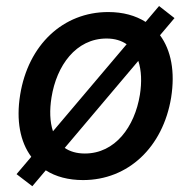

<svg xmlns="http://www.w3.org/2000/svg" viewBox="-20 -593 642 644"><path d="M565.3 -532.3 513.5 -572.8 468.4 -519.5C434.7 -540.8 392.8 -552.6 343 -552.6C191.4 -552.6 74.6 -442.5 47.6 -274.9C33.7 -188.9 47.6 -117.2 84.9 -67.1L35.5 -8.9L88.4 31.6L133.5 -21.7C166.9 -0.4 209.2 11 258.5 11C409.8 11 526.6 -99.1 554 -265.6C567.8 -352.3 554 -424.4 516.7 -474.8ZM152.7 -266C169.7 -372.9 234.7 -463.8 337.4 -463.8C365.1 -463.8 387.4 -456.7 404.8 -444.6L157.7 -152.7C147 -184.7 146 -223.7 152.7 -266ZM449.2 -274.9C431.8 -168 366.5 -78.1 264.6 -78.1C236.9 -78.1 214.5 -84.9 197.1 -96.9L443.9 -388.8C454.5 -356.9 456 -317.5 449.2 -274.9Z"/></svg>

Font: TID UI Medium
Style: Italic
Weight: 500
Italic angle: -9.39999°
Designer: The TID Project Authors
Foundry: Bakken & Bæck
Version: Version 1.001;hotconv 1.0.109;makeotfexe 2.5.65596